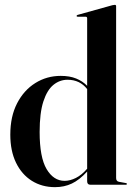

<svg xmlns="http://www.w3.org/2000/svg" viewBox="-20 -762 548 792"><path d="M22.5 -206.5Q22.5 -281.5 50.5 -335.8Q78.5 -390 125.8 -419.5Q173 -449 230.5 -449Q267.5 -449 294 -438.2Q320.5 -427.5 339.5 -408V-686.5Q339.5 -693 333 -693H300.5Q296 -693 296 -696.5Q296 -699 300 -700.5L443.5 -740.5Q450.5 -742 453.5 -742Q459 -742 459 -736.5V-27.5Q459 -14 471 -12L498.5 -7Q503.5 -6.5 503.5 -3Q503.5 0 499.5 0H352.5Q339.5 0 339.5 -14.5V-54.5Q307.5 -19.5 276.2 -4.8Q245 10 207 10Q153 10 111.2 -16.2Q69.5 -42.5 46 -91Q22.5 -139.5 22.5 -206.5ZM143.5 -217.5Q143.5 -113 172.2 -64.5Q201 -16 246.5 -16Q269 -16 293 -28Q317 -40 339.5 -66V-394.5Q309.5 -433 258.5 -433Q226.5 -433 200.5 -412Q174.5 -391 159 -343.8Q143.5 -296.5 143.5 -217.5Z"/></svg>

Font: Fraunces 144pt S000 SemiBold
Style: Regular
Weight: 600
Version: Version 1.000; ttfautohint (v1.8.3)